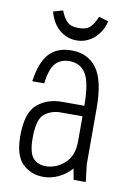

<svg xmlns="http://www.w3.org/2000/svg" viewBox="-83 -763 571 826"><g transform="rotate(10 203.0 -350.0)"><path d="M188 -322Q124 -322 80.5 -285Q37 -248 37 -147Q37 -61 74 -25.5Q111 10 165 10Q197 10 229 -4.5Q261 -19 287 -48L296 0H349L340 -75V-322ZM47 -387H99Q107 -450 129 -475Q151 -500 190 -500Q238 -500 262 -461.5Q286 -423 286 -320H340Q340 -442 301.5 -494.5Q263 -547 191 -547Q129 -547 94 -509.5Q59 -472 47 -387ZM91 -147Q91 -230 121 -253Q151 -276 189 -276H286V-166Q286 -103 249 -70Q212 -37 166 -37Q132 -37 111.5 -60Q91 -83 91 -147ZM204 -593Q228 -593 248.5 -602Q269 -611 284 -625.5Q299 -640 309.5 -659Q320 -678 324 -698L282 -710Q271 -681 254.5 -664Q238 -647 203 -647Q168 -647 152 -664Q136 -681 125 -710L83 -698Q88 -678 98 -659Q108 -640 123 -625.5Q138 -611 158.5 -602Q179 -593 204 -593Z"/></g></svg>

Font: Secuela Light
Style: Regular
Weight: 300
Designer: Fernando Haro
Foundry: deFharo
Version: Version 1.708